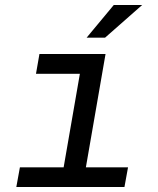

<svg xmlns="http://www.w3.org/2000/svg" viewBox="-20 -743 627 763"><path d="M136.7 -528.3H399.4L321.3 -78.1H488.8L474.6 0H44.9L59.1 -78.1H232.9L297.4 -449.7H123ZM432.1 -723.1H544.9L397.5 -593.3H324.2Z"/></svg>

Font: TypoPRO Roboto Mono
Style: Italic
Weight: 400
Designer: Google
Version: Version 2.000986; 2015; ttfautohint (v1.3)